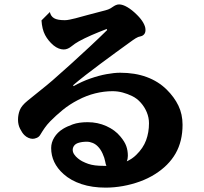

<svg xmlns="http://www.w3.org/2000/svg" viewBox="-20 -816 930 874"><path d="M522 -795.9Q538.6 -795.9 559.8 -783.4Q581.1 -771 604 -748Q622.6 -729.5 632.1 -712.6Q641.6 -695.8 642.1 -683.1Q643.1 -669.4 637.2 -661.4Q631.3 -653.3 621.1 -650.9Q608.9 -648.9 597.7 -641.8Q586.4 -634.8 567.9 -621.1Q539.6 -600.6 505.9 -576.2Q472.2 -551.8 437.3 -525.6Q402.3 -499.5 370.1 -474.6Q337.9 -449.7 313 -428.2L314.9 -423.8Q353 -445.3 391.6 -458.7Q430.2 -472.2 465.1 -478.5Q500 -484.9 526.9 -484.9Q594.7 -484.9 647.7 -465.3Q700.7 -445.8 738.8 -408.2Q773.4 -374 792.2 -335Q811 -295.9 811 -248Q811 -172.9 779.3 -117.4Q747.6 -62 685.1 -22.9Q654.3 -3.4 616.7 10.3Q579.1 23.9 539.3 31Q499.5 38.1 460.9 38.1Q399.4 38.1 350.8 22Q302.2 5.9 269 -23.9Q212.9 -74.2 212.9 -142.1Q212.9 -167.5 227.1 -190.4Q241.2 -213.4 266.1 -229Q284.2 -240.2 311.5 -250Q338.9 -259.8 378.9 -259.8Q424.8 -259.8 464.4 -241.9Q503.9 -224.1 527.8 -194.8Q547.9 -170.9 554.9 -150.6Q562 -130.4 562 -106.9Q562 -100.6 560.8 -94Q559.6 -87.4 557.1 -81.5Q568.8 -86.9 579.8 -94.2Q590.8 -101.6 600.1 -110.8Q631.8 -141.6 645 -177.5Q658.2 -213.4 658.2 -254.9Q658.2 -280.8 648.2 -304.9Q638.2 -329.1 620.8 -348.6Q603.5 -368.2 581.1 -378.9Q561 -388.7 538.6 -394.8Q516.1 -400.9 492.2 -400.9Q453.6 -400.9 413.8 -391.1Q374 -381.3 335 -360.8Q296.4 -340.8 265.1 -315.2Q233.9 -289.6 209 -264.2Q193.8 -248.5 183.6 -233.9Q173.3 -219.2 163.1 -202.1Q157.7 -192.9 147.5 -188.5Q137.2 -184.1 128.9 -184.1Q119.6 -184.1 109.4 -188.5Q99.1 -192.9 90.8 -201.2Q80.6 -211.4 71.3 -230Q62 -248.5 62 -271Q62 -293.9 70.1 -314.7Q78.1 -335.4 106 -357.9Q133.8 -380.9 162.6 -403.6Q191.4 -426.3 219.2 -450.2Q258.8 -484.9 302 -523.9Q345.2 -563 387.9 -602.8Q430.7 -642.6 467.8 -679.2L465.8 -684.1Q428.7 -669.9 396.2 -655.8Q363.8 -641.6 338.9 -627.9Q331.1 -623.5 321.5 -617.2Q312 -610.8 305.2 -605Q297.4 -598.6 288.6 -594.7Q279.8 -590.8 270 -590.8Q259.3 -590.8 247.6 -595.2Q235.8 -599.6 223.1 -609.9Q199.2 -630.4 185.3 -656.5Q171.4 -682.6 168.9 -723.1L207 -761.2Q210.9 -742.2 226.1 -733.2Q241.2 -724.1 274.9 -724.1Q284.7 -724.1 297.6 -726.8Q310.5 -729.5 324.2 -732.9Q349.6 -739.7 381.6 -748.5Q413.6 -757.3 444.8 -765.1Q461.4 -769 472.2 -772.9Q482.9 -776.9 494.1 -785.2Q499.5 -789.1 506.8 -792.5Q514.2 -795.9 522 -795.9ZM354 -82Q368.2 -74.7 381.8 -70.1Q395.5 -65.4 412.6 -63.2Q429.7 -61 453.1 -61H464.4Q462.4 -64.9 461.2 -69.6Q460 -74.2 459 -80.1Q456.1 -97.2 447 -116.9Q438 -136.7 425.8 -148.9Q415.5 -159.7 402.1 -165.3Q388.7 -170.9 375 -170.9Q352.1 -170.9 335 -165Q322.8 -160.6 316.9 -152.1Q311 -143.6 311 -133.8Q311 -123 317.9 -113Q324.7 -103 334.7 -95Q344.7 -86.9 354 -82Z"/></svg>

Font: BIZ UDPMincho
Style: Bold
Weight: 700
Designer: TypeBank Co., Ltd.
Foundry: Morisawa Inc.
Version: Version 1.06